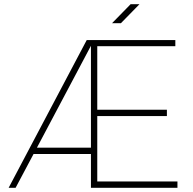

<svg xmlns="http://www.w3.org/2000/svg" viewBox="-20 -890 913 910"><path d="M821 -30V0H411V-160H139L54 0H21L391 -700H811V-671H441V-370H771V-340H441V-30ZM411 -190V-673L155 -190ZM641 -870 553 -780H511L599 -870Z"/></svg>

Font: Metropolitano Thin
Style: Regular
Weight: 250
Designer: Fonts by Alex Slobzheninov & Chris M. Simpson / Changes by Cristiano Sobral
Foundry: Fonts by Alex Slobzheninov & Chris M. Simpson / Changes by Cristiano Sobral
Version: Version 1.00;August 30, 2020;FontCreator 13.0.0.2681 64-bit